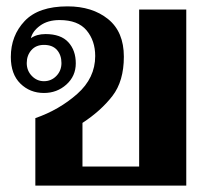

<svg xmlns="http://www.w3.org/2000/svg" viewBox="-20 -583 663 603"><path d="M91 -212Q166 -238 222.5 -288Q279 -338 279 -407Q279 -455 252 -487.5Q225 -520 167 -520Q130 -520 106 -502.5Q82 -485 77 -463Q95 -476 123 -476Q171 -476 194.5 -450.5Q218 -425 218 -384Q218 -344 188.5 -317.5Q159 -291 118 -291Q74 -291 44 -320.5Q14 -350 14 -404Q14 -471 57.5 -517Q101 -563 192 -563Q270 -563 319.5 -523Q369 -483 369 -405Q369 -328 333 -281.5Q297 -235 239 -197V-60H417V-553H565V0H91ZM173 -385Q173 -410 159 -426Q145 -442 118 -442Q93 -442 78.5 -425.5Q64 -409 64 -385Q64 -361 80 -344.5Q96 -328 118 -328Q141 -328 157 -344.5Q173 -361 173 -385Z"/></svg>

Font: Taviraj DemiBold
Style: Regular
Weight: 600
Designer: Katatrad Team
Foundry: CadsonDemak
Version: Version 1.030